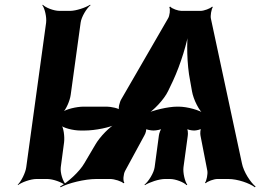

<svg xmlns="http://www.w3.org/2000/svg" viewBox="-20 -757 1101 812"><path d="M279 -356 321 -661C324 -685 346 -722 363 -735L361 -737C343 -725 301 -711 277 -711H231C207 -711 172 -725 161 -737L159 -735C169 -722 178 -685 175 -661L91 -50C88 -26 69 11 55 24L56 26C71 14 110 0 134 0H180C204 0 242 14 256 26L259 24C246 11 234 -26 237 -50L251 -155C254 -179 249 -219 238 -231L235 -229C245 -216 290 -205 320 -205H338C382 -205 448 -218 476 -234L474 -237C444 -222 402 -178 383 -145L337 -67C316 -30 265 15 234 32L236 35C267 18 338 0 387 0H446C464 0 495 10 502 18L506 16C499 7 502 -21 509 -34L591 -185C596 -193 601 -211 597 -216L592 -214C596 -209 619 -205 629 -205C641 -205 662 -209 668 -214L666 -217C660 -212 653 -194 652 -184L634 -50C631 -26 608 11 591 24L593 26C611 14 653 0 677 0H699C723 0 758 14 769 26L772 24C762 11 753 -26 756 -50L774 -182C776 -193 774 -212 769 -218L765 -215C770 -209 789 -205 801 -205C810 -205 830 -209 835 -215L832 -217C827 -212 826 -191 828 -183L857 -34C859 -21 854 7 847 16L850 18C857 10 885 0 899 0H946C985 0 1036 18 1058 35L1061 32C1040 15 1010 -30 1003 -67L872 -678C869 -690 874 -718 880 -727L877 -729C870 -721 842 -711 829 -711H747C734 -711 707 -720 700 -729L696 -727C701 -718 698 -690 690 -678L494 -339C486 -327 478 -297 485 -288L490 -290C485 -299 448 -306 432 -306H334C304 -306 257 -295 243 -282L244 -280C259 -292 276 -332 279 -356ZM691 -372 712 -416C744 -485 773 -580 780 -634H776C769 -580 770 -485 784 -416L792 -371C798 -336 822 -288 843 -272L846 -275C826 -291 772 -306 735 -306H729C692 -306 626 -291 595 -275L598 -271C628 -288 674 -336 691 -372Z"/></svg>

Font: Asimov
Style: EdgeWideIt
Weight: 500
Designer: Google
Version: Version 2.000980: 2014